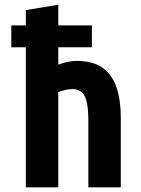

<svg xmlns="http://www.w3.org/2000/svg" viewBox="-20 -797 600 817"><path d="M90 0V-596H28V-689H90V-754L228 -777V-689H371V-596H228V-522Q244 -528 265.5 -533Q287 -538 304 -538Q377 -538 418 -507.5Q459 -477 476.5 -423Q494 -369 494 -297V0H356V-279Q356 -328 350 -358.5Q344 -389 329 -403.5Q314 -418 288 -418Q272 -418 255 -413.5Q238 -409 228 -405V0Z"/></svg>

Font: Ubuntu Sans Mono
Style: Bold
Weight: 700
Monospace: yes
Designer: Dalton Maag Ltd
Foundry: Dalton Maag Ltd
Version: Version 1.006